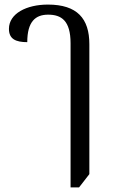

<svg xmlns="http://www.w3.org/2000/svg" viewBox="-20 -578 496 838"><path d="M288 240H325L370 182V-385C370 -497 317 -558 189 -558C96 -558 19 -519 19 -452C19 -408 48 -394 99 -394C99 -484 135 -514 190 -514C248 -514 288 -488 288 -389Z"/></svg>

Font: Noto Serif Thai SemiCondensed
Style: Regular
Weight: 400
Width: 4
Designer: Monotype Design Team
Foundry: Monotype Imaging Inc.
Version: Version 2.002